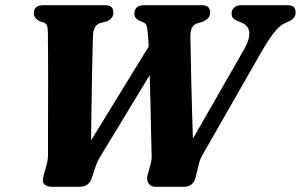

<svg xmlns="http://www.w3.org/2000/svg" viewBox="-20 -720 1160 740"><path d="M872.5 -667.5Q872.5 -681.5 882.2 -690.8Q892 -700 910 -700H1087.5Q1105.5 -700 1112.5 -692.2Q1119.5 -684.5 1119.5 -671.5Q1119.5 -650 1094 -638L1077.5 -630.5Q1056 -620.5 1034.5 -592.2Q1013 -564 990.5 -525L763 -127.5Q754.5 -113.5 750.2 -100.8Q746 -88 742 -70L734.5 -39Q726 0 688.5 0H579.5Q561.5 0 552.5 -13.2Q543.5 -26.5 549 -46L558 -78.5Q561 -89 563 -99.2Q565 -109.5 564.5 -120Q563.5 -148 562.5 -198.8Q561.5 -249.5 560.2 -310.5Q559 -371.5 557 -430.5L370.5 -123Q361.5 -108.5 355.8 -96.5Q350 -84.5 345 -68L335 -37.5Q329.5 -19 318 -9.5Q306.5 0 282.5 0H183.5Q135.5 0 147.5 -41L159 -83Q162.5 -94 164 -105.8Q165.5 -117.5 165 -134Q165 -153 165 -194.5Q165 -236 165.2 -290Q165.5 -344 165.5 -401Q165.5 -458 165.2 -508.8Q165 -559.5 164.5 -593.5Q164.5 -608 162 -618.5Q159.5 -629 148 -633.5L133.5 -638Q110.5 -649 110.5 -669.5Q110.5 -700 148 -700H383.5Q402.5 -700 409.8 -692.5Q417 -685 417 -672Q417 -648.5 391.5 -637.5L367.5 -631.5Q339.5 -623 338.5 -582.5Q337.5 -558 336.5 -513.8Q335.5 -469.5 334.5 -413.8Q333.5 -358 332.5 -297.2Q331.5 -236.5 331 -179L553 -540.5Q551.5 -572.5 549.5 -593Q548 -612 544.8 -621.2Q541.5 -630.5 531 -634.5L516 -640.5Q498 -650 498 -666.5Q498 -700 536.5 -700H758Q790 -700 790 -671.5Q790 -659.5 782.8 -651.2Q775.5 -643 763.5 -637L740 -630Q724.5 -624.5 718.8 -611Q713 -597.5 714 -572Q714.5 -551 715.2 -507.2Q716 -463.5 717.2 -407.8Q718.5 -352 720.2 -293.8Q722 -235.5 723.5 -185.5L923.5 -534.5Q942 -567.5 940.8 -594Q939.5 -620.5 910 -633.5L889.5 -642Q872.5 -650 872.5 -667.5Z"/></svg>

Font: Fraunces 72pt Soft
Style: Bold Italic
Weight: 700
Italic angle: -16°
Version: Version 1.000;[b76b70a41]